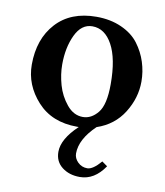

<svg xmlns="http://www.w3.org/2000/svg" viewBox="-76 -507 671 780"><g transform="rotate(10 259.5 -117.5)"><path d="M407.2 147Q365.2 209 305.2 209Q261.2 209 231.7 186Q202.1 163.1 202.1 123Q202.1 70.3 266.1 9.8Q263.7 9.8 258.8 9.8Q154.8 9.8 94.5 -56.6Q34.2 -123 34.2 -207Q34.2 -313 94 -378.4Q153.8 -443.8 259.8 -443.8Q317.9 -443.8 363.5 -423.3Q409.2 -402.8 434.6 -368.9Q460 -335 472.4 -295.9Q484.9 -256.8 484.9 -215.8Q484.9 -148.4 446.8 -87.4Q408.7 -26.4 337.4 -2.4Q273.9 58.6 273.9 117.2Q273.9 137.2 290 153.1Q306.2 168.9 329.1 168.9Q352.1 168.9 384.8 130.9ZM250 -402.8Q205.1 -402.8 180.4 -350.8Q155.8 -298.8 155.8 -229Q155.8 -188 168 -145Q180.2 -102.1 208.5 -67.6Q236.8 -33.2 274.9 -33.2Q310.1 -33.2 336.9 -66.2Q363.8 -99.1 363.8 -184.1Q363.8 -289.1 332.8 -345.9Q301.8 -402.8 250 -402.8Z"/></g></svg>

Font: Linux Libertine
Style: Semibold
Weight: 600
Designer: Philipp H. Poll
Foundry: Philipp H. Poll
Version: Version 5.1.2 ; ttfautohint (v0.9)